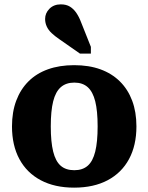

<svg xmlns="http://www.w3.org/2000/svg" viewBox="-20 -849 681 881"><path d="M606 -269Q606 -182 572 -119Q538 -56 474 -22Q410 12 320 12Q231 12 167 -22Q103 -56 69 -119Q35 -182 35 -269Q35 -335 54.5 -387Q74 -439 110.5 -475.5Q147 -512 200 -531Q253 -550 320 -550Q388 -550 440.5 -531Q493 -512 530 -475.5Q567 -439 586.5 -387Q606 -335 606 -269ZM213 -269Q213 -198 224 -153.5Q235 -109 258.5 -88.5Q282 -68 321 -68Q359 -68 382.5 -88.5Q406 -109 417 -153.5Q428 -198 428 -269Q428 -340 417 -384Q406 -428 382.5 -449Q359 -470 321 -470Q283 -470 259 -449Q235 -428 224 -384Q213 -340 213 -269ZM352 -747 397 -634V-603H347L251 -670Q232 -683 217 -697Q202 -711 194.5 -727.5Q187 -744 187 -762Q187 -789 207 -809Q227 -829 259 -829Q284 -829 301 -818.5Q318 -808 330.5 -789.5Q343 -771 352 -747Z"/></svg>

Font: Roboto Serif SemiCondensed
Style: Bold
Weight: 700
Width: 4
Designer: Greg Gazdowicz
Foundry: Commercial Type
Version: Version 1.007